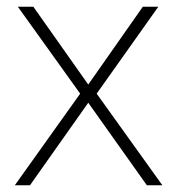

<svg xmlns="http://www.w3.org/2000/svg" viewBox="-20 -550 529 570"><path d="M218 -272 24 0H69L242 -245L416 0H462L267 -272L450 -530H404L242 -299L79 -530H33Z"/></svg>

Font: Noto Sans Myanmar ExtraLight
Style: Regular
Weight: 200
Designer: Monotype Design Team
Foundry: Monotype Imaging Inc.
Version: Version 2.107